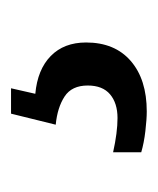

<svg xmlns="http://www.w3.org/2000/svg" viewBox="11 -60 286 348"><g transform="rotate(-90 154.0 114.0)"><path d="M126 237Q112 237 90.5 234.5Q69 232 52 227V176Q88 184 114 184Q141 184 157 170.5Q173 157 173 130Q173 101 153 88Q133 75 102 72L122 -9H168L158 35Q202 39 226.5 63Q251 87 251 127Q251 179 217.5 208Q184 237 126 237Z"/></g></svg>

Font: Noto Serif Georgian SemiCondensed Medium
Style: Regular
Weight: 500
Width: 4
Designer: Monotype Design Team, Akaki Razmadze
Foundry: Google LLC
Version: Version 2.003; ttfautohint (v1.8.4.7-5d5b)